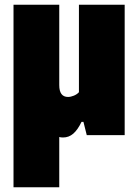

<svg xmlns="http://www.w3.org/2000/svg" viewBox="-20 -570 585 810"><path d="M506 -550V0H346L332 -56H324Q308 -22.5 289.2 -6.2Q270.5 10 246 10Q236.5 10 230 8V220H37V-550H230V-211Q230 -161 267 -161Q278.5 -161 291.8 -166.5Q305 -172 313 -181V-550Z"/></svg>

Font: Encode Sans Condensed Black
Style: Regular
Weight: 900
Width: 3
Designer: Multiple Designers
Foundry: Impallari Type
Version: Version 2.000